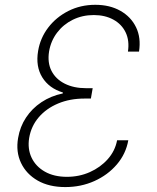

<svg xmlns="http://www.w3.org/2000/svg" viewBox="-20 -757 644 787"><path d="M247.6 9.8Q181.2 9.8 134.5 -16.8Q87.9 -43.5 66.2 -89.1Q44.4 -134.8 54.2 -191.4Q62 -237.8 86.7 -275.1Q111.3 -312.5 149.9 -338.1Q188.5 -363.8 237.3 -374L237.8 -377.9Q181.2 -395 153.3 -439.9Q125.5 -484.9 136.2 -547.9Q145 -601.1 177.5 -643.8Q210 -686.5 260 -711.9Q310.1 -737.3 370.6 -737.3Q430.2 -737.3 473.6 -712.6Q517.1 -688 537.8 -645Q558.6 -602.1 549.8 -545.4H504.4Q511.2 -590.3 495.1 -624Q479 -657.7 444.8 -676.5Q410.6 -695.3 364.3 -695.3Q317.4 -695.3 278.3 -676Q239.3 -656.7 213.9 -623Q188.5 -589.4 181.2 -546.4Q173.8 -500 191.2 -466.3Q208.5 -432.6 245.4 -414.1Q282.2 -395.5 333 -395.5H359.9L352.5 -353H325.7Q266.6 -353 218.3 -332.8Q169.9 -312.5 138.9 -276.4Q107.9 -240.2 99.6 -191.9Q92.3 -147 109.4 -110.8Q126.5 -74.7 163.8 -53.5Q201.2 -32.2 254.4 -32.2Q304.7 -32.2 348.1 -51.5Q391.6 -70.8 421.6 -104.5Q451.7 -138.2 460 -182.1H505.9Q496.1 -126.5 459 -83Q421.9 -39.6 366.9 -14.9Q312 9.8 247.6 9.8Z"/></svg>

Font: Inter ExtraLight
Style: Italic
Weight: 250
Italic angle: -9.3988°
Designer: Rasmus Andersson
Foundry: rsms
Version: Version 4.001;git-66647c0bb